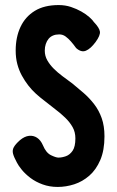

<svg xmlns="http://www.w3.org/2000/svg" viewBox="-20 -720 463 759"><path d="M208 19Q176 19 148.5 9Q121 -1 100.5 -16.5Q80 -32 66.5 -48.5Q53 -65 47 -77Q35 -99 31.5 -112.5Q28 -126 34.5 -138Q41 -150 59 -166Q77 -181 94.5 -183Q112 -185 126.5 -175.5Q141 -166 150 -145Q162 -116 181.5 -106.5Q201 -97 211 -97Q225 -97 240.5 -102.5Q256 -108 267 -124Q278 -140 278 -173Q278 -198 267 -217.5Q256 -237 238 -254.5Q220 -272 198 -288.5Q176 -305 154 -323Q138 -335 122 -349.5Q106 -364 92 -382Q78 -400 66.5 -421Q55 -442 48.5 -466.5Q42 -491 42 -520Q42 -573 61 -613.5Q80 -654 117.5 -677Q155 -700 212 -700Q238 -700 260.5 -692.5Q283 -685 301.5 -674.5Q320 -664 333 -652.5Q346 -641 351 -633Q373 -610 375 -595Q377 -580 358 -554Q338 -527 319.5 -519.5Q301 -512 281 -530Q271 -544 260.5 -556Q250 -568 239 -576Q228 -584 214 -584Q200 -584 189.5 -579.5Q179 -575 172 -566.5Q165 -558 161 -546Q157 -534 157 -520Q157 -499 167 -481.5Q177 -464 192.5 -448.5Q208 -433 227.5 -418.5Q247 -404 266 -390Q288 -372 310.5 -352.5Q333 -333 352 -308.5Q371 -284 382 -253Q393 -222 393 -181Q393 -126 376.5 -87.5Q360 -49 333 -25.5Q306 -2 273.5 8.5Q241 19 208 19Z"/></svg>

Font: Fredoka Condensed Medium
Style: Regular
Weight: 500
Width: 3
Designer: Ben Nathan
Foundry: Milena B. Brandão, Ben Nathan
Version: Version 2.001